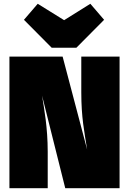

<svg xmlns="http://www.w3.org/2000/svg" viewBox="-20 -998 684 1018"><path d="M459 -978 320 -891 180 -978 107 -893 254 -745H385L532 -893ZM614 -698H411V-509C411 -374 427 -301 442 -205L312 -698H30V0H233V-193C233 -323 214 -421 203 -491L326 0H614Z"/></svg>

Font: Fira Sans Ultra
Style: Regular
Weight: 950
Designer: Carrois Corporate & Edenspiekermann AG
Foundry: Carrois Corporate GbR & Edenspiekermann AG
Version: Version 4.203;PS 004.203;hotconv 1.0.88;makeotf.lib2.5.64775